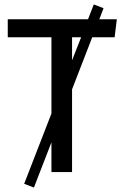

<svg xmlns="http://www.w3.org/2000/svg" viewBox="-20 -776 557 866"><path d="M507 -689H428L447 -739L403 -756L377 -689H15V-608H212V-264L89 53L133 70L212 -134V0H305V-373L396 -608H497ZM305 -608H346L305 -504Z"/></svg>

Font: Fira Sans
Style: Regular
Weight: 400
Designer: Carrois Corporate & Edenspiekermann AG
Foundry: Carrois Corporate GbR & Edenspiekermann AG
Version: Version 4.203